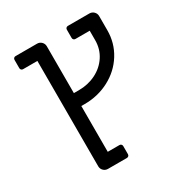

<svg xmlns="http://www.w3.org/2000/svg" viewBox="-170 -700 909 966"><g transform="rotate(-30 284.5 -217.0)"><path d="M142 109V-503H59Q53 -503 49 -507Q45 -511 45 -517V-565Q45 -571 49 -575Q53 -579 59 -579H184Q199 -579 209.5 -568.5Q220 -558 220 -543V-271H249Q303 -271 348 -293.5Q393 -316 419.5 -356.5Q446 -397 446 -448V-503H363Q357 -503 353 -507Q349 -511 349 -517V-565Q349 -571 353 -575Q357 -579 363 -579H488Q503 -579 513.5 -568.5Q524 -558 524 -543V-461Q524 -387 486 -326Q448 -265 382.5 -230.5Q317 -196 240 -196H220V70H288Q294 70 298 74Q302 78 302 84V131Q302 137 298 141Q294 145 288 145H178Q163 145 152.5 134.5Q142 124 142 109Z"/></g></svg>

Font: Miriam Libre
Style: Regular
Weight: 400
Designer: Michal Sahar
Foundry: Hagilda
Version: Version 1.001